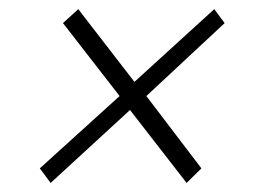

<svg xmlns="http://www.w3.org/2000/svg" viewBox="-20 -445 569 424"><path d="M67.9 -73.2 244.1 -232.9 119.1 -394 152.8 -424.8 276.9 -264.2 453.1 -424.8 476.1 -394 303.2 -232.9 424.8 -73.2 392.1 -41 267.1 -202.1 91.8 -41Z"/></svg>

Font: Dihjauti S
Style: Italic
Weight: 400
Italic angle: -9°
Designer: T. Christopher White
Version: Version 3.0.0